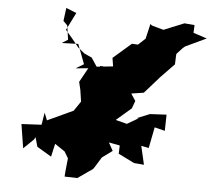

<svg xmlns="http://www.w3.org/2000/svg" viewBox="-62 -997 1226 1110"><g transform="rotate(5 551.0 -442.0)"><path d="M166 -169 181 -115 265 -65 282 -141 340 -102 363 -64 355 13 353 43 427 45 514 -16 492 6 517 -20 558 -86 617 -129 591 -176 655 -164 653 -116 746 -70 804 -65 779 -173 823 -164 847 -286 907 -271 909 -365 813 -360 739 -330H750L685 -292L619 -309L706 -384L722 -428L695 -469L767 -480L852 -576L843 -567L932 -659L934 -711L935 -720L967 -755L981 -767L1102 -824L1023 -850L1025 -895L966 -900L848 -852L780 -871L770 -879L766 -860L750 -792L709 -754L674 -756L569 -665L578 -608L502 -612L473 -499L549 -584L605 -619L482 -606L449 -656L405 -676L366 -708L323 -761L287 -803L338 -905L278 -929L268 -853L292 -829L304 -747L269 -725L365 -728L408 -614L362 -586L435 -593L389 -510L400 -464L410 -397L372 -341L223 -272L206 -315L194 -244L78 -238L100 -99L158 -155Z"/></g></svg>

Font: Hussar Lance
Style: Italic
Weight: 700
Foundry: Cannot Into Space Fonts, PlusOne Fonts
Version: Version 2.27